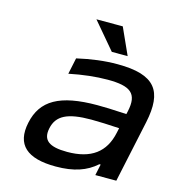

<svg xmlns="http://www.w3.org/2000/svg" viewBox="-104 -769 793 866"><g transform="rotate(15 293.0 -335.5)"><path d="M385 -509C323 -509 263 -501 197 -486L181 -410C244 -423 306 -430 360 -430C466 -430 504 -404 484 -315L481 -302C417 -306 371 -307 345 -307C169 -307 87 -259 64 -150C41 -42 100 9 234 9C318 9 376 -11 422 -52H428L417 0H515L577 -290C609 -442 562 -509 385 -509ZM162 -150C175 -212 224 -237 335 -237C366 -237 419 -235 466 -232L461 -209C441 -115 379 -68 267 -68C181 -68 150 -93 162 -150ZM240 -680 345 -556H419L363 -680Z"/></g></svg>

Font: LT Wave
Style: Italic
Weight: 400
Designer: Daniel Lyons
Version: Version 2.5 (Glyphs App)